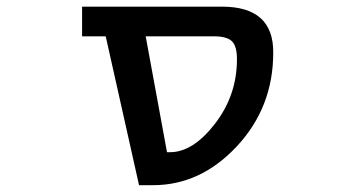

<svg xmlns="http://www.w3.org/2000/svg" viewBox="-20 -542 1040 563"><path d="M407.2 -435.5 469.7 -95.7H478.5Q545.9 -95.7 610.4 -179.2Q674.8 -262.7 674.8 -368.2Q674.8 -407.2 659.7 -421.4Q644.5 -435.5 607.4 -435.5ZM290 -435.5H220.7V-522.5H630.9Q782.2 -522.5 781.2 -387.7Q781.2 -227.5 674.8 -113.3Q568.4 1 428.7 1H387.7Z"/></svg>

Font: Gen Shin Gothic Monospace Medium
Style: Regular
Weight: 500
Designer: [Source Han Sans]
Ryoko NISHIZUKA  (kana & ideographs); Paul D. Hunt (Latin, Greek & Cyrillic); Wenlong ZHANG  (bopomofo
Version: Version 1.002.20150607